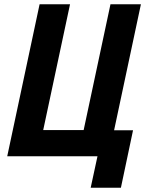

<svg xmlns="http://www.w3.org/2000/svg" viewBox="-20 -734 682 902"><path d="M406 148 438 0H14L166 -714H309L183 -123H373L499 -714H642L516 -122H605L548 148Z"/></svg>

Font: Noto Sans SemiCondensed
Style: Bold Italic
Weight: 700
Width: 4
Italic angle: -12°
Designer: Monotype Design Team
Foundry: Monotype Imaging Inc.
Version: Version 2.013; ttfautohint (v1.8.4.7-5d5b)